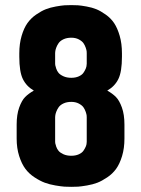

<svg xmlns="http://www.w3.org/2000/svg" viewBox="-20 -724 550 748"><path d="M194.8 -171.9Q194.8 -169.4 195.3 -165.8Q195.8 -162.1 199 -152.8Q202.1 -143.6 208.3 -136.2Q214.4 -128.9 227.3 -123Q240.2 -117.2 257.8 -117.2Q274.4 -117.2 286.9 -122.8Q299.3 -128.4 304.9 -136.5Q310.5 -144.5 314 -152.6Q317.4 -160.6 317.4 -166L317.9 -171.9V-267.1Q317.9 -269.5 317.6 -273.7Q317.4 -277.8 314 -288.1Q310.5 -298.3 304.9 -306.2Q299.3 -314 286.9 -320.6Q274.4 -327.1 257.8 -327.1Q240.2 -327.1 227.3 -321Q214.4 -314.9 208.3 -305.9Q202.1 -296.9 199 -288.1Q195.8 -279.3 195.3 -273.4L194.8 -267.1ZM455.1 -516.1V-502.9Q455.1 -444.8 441.2 -416.3Q427.2 -387.7 397.9 -371.1Q418.5 -359.4 431.6 -346.2Q444.8 -333 454.8 -305.4Q464.8 -277.8 464.8 -238.8V-184.1Q464.8 -146.5 455.6 -116Q446.3 -85.4 432.4 -66.2Q418.5 -46.9 397.7 -33Q377 -19 359.4 -12.2Q341.8 -5.4 319.1 -1.5Q296.4 2.4 284.4 3.2Q272.5 3.9 257.8 3.9Q243.7 3.9 231.2 3.2Q218.8 2.4 195.8 -1.5Q172.9 -5.4 154.5 -12.2Q136.2 -19 114.7 -33Q93.3 -46.9 78.9 -66.2Q64.5 -85.4 54.7 -116Q44.9 -146.5 44.9 -184.1V-238.8Q44.9 -277.8 54.9 -305.4Q64.9 -333 78.1 -346.2Q91.3 -359.4 111.8 -371.1Q83 -387.7 69.1 -416Q55.2 -444.3 55.2 -502.9V-516.1Q55.2 -553.7 64.2 -584.2Q73.2 -614.7 86.9 -634Q100.6 -653.3 120.8 -667.2Q141.1 -681.2 158.4 -688Q175.8 -694.8 197.8 -698.7Q219.7 -702.6 231.7 -703.4Q243.7 -704.1 257.8 -704.1Q272 -704.1 283.7 -703.4Q295.4 -702.6 317.1 -698.7Q338.9 -694.8 355.5 -688Q372.1 -681.2 391.8 -667.2Q411.6 -653.3 424.6 -634Q437.5 -614.7 446.3 -584.5Q455.1 -554.2 455.1 -516.1ZM194.8 -476.1Q194.8 -473.6 195.3 -470Q195.8 -466.3 199 -456.8Q202.1 -447.3 208.3 -439.9Q214.4 -432.6 227.3 -426.8Q240.2 -420.9 257.8 -420.9Q274.4 -420.9 286.9 -426.5Q299.3 -432.1 304.9 -440.2Q310.5 -448.2 314 -456.5Q317.4 -464.8 317.4 -470.7L317.9 -476.1V-517.1Q317.9 -519.5 317.6 -523.7Q317.4 -527.8 314 -538.1Q310.5 -548.3 304.9 -556.2Q299.3 -564 286.9 -570.6Q274.4 -577.1 257.8 -577.1Q240.2 -577.1 227.3 -571Q214.4 -564.9 208.3 -555.9Q202.1 -546.9 199 -538.1Q195.8 -529.3 195.3 -523.4L194.8 -517.1Z"/></svg>

Font: Concert One
Style: Regular
Weight: 400
Designer: Johan Kallas, Mihkel Virkus
Foundry: Johan Kallas, Mihkel Virkus
Version: Version 1.003